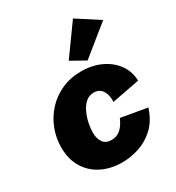

<svg xmlns="http://www.w3.org/2000/svg" viewBox="-196 -938 980 1070"><g transform="rotate(-30 294.0 -402.5)"><path d="M276.9 13.7Q203.6 13.7 146 -14.9Q88.4 -43.5 55.2 -97.7Q22 -151.9 22 -228Q22 -289.1 43.7 -345.2Q65.4 -401.4 106 -445.6Q146.5 -489.7 203.1 -515.4Q259.8 -541 329.6 -541Q398.9 -541 454.8 -515.1Q510.7 -489.3 544.2 -443.4Q577.6 -397.5 579.1 -337.4L400.9 -303.2Q402.8 -326.2 396.7 -349.4Q390.6 -372.6 375 -387.9Q359.4 -403.3 331.5 -403.3Q299.3 -403.3 277.3 -382.8Q255.4 -362.3 241.7 -331.3Q228 -300.3 221.9 -268.1Q215.8 -235.8 215.8 -212.4Q215.8 -173.3 232.9 -148.9Q250 -124.5 287.6 -124.5Q318.8 -124.5 343.3 -144Q367.7 -163.6 387.2 -208L554.2 -179.2Q530.3 -105.5 484.9 -63.5Q439.5 -21.5 384.5 -3.9Q329.6 13.7 276.9 13.7ZM391.6 -575.2 299.8 -626.5 438 -818.8 579.6 -727.1Z"/></g></svg>

Font: Schibsted Grotesk Black
Style: Italic
Weight: 900
Italic angle: -12°
Designer: Bakken & Baeck AS, Henrik Kongsvoll
Foundry: Schibsted ASA
Version: Version 1.100;gftools[0.9.25]